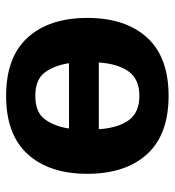

<svg xmlns="http://www.w3.org/2000/svg" viewBox="8 -570 572 629"><g transform="rotate(-90 294.5 -256.0)"><path d="M39.1 -256.3Q39.1 -380.9 103.3 -451.7Q167.5 -522.5 294.4 -522.5Q421.4 -522.5 485.6 -451.7Q549.8 -380.9 549.8 -256.3Q549.8 -131.8 485.6 -61Q421.4 9.8 294.4 9.8Q167.5 9.8 103.3 -61Q39.1 -131.8 39.1 -256.3ZM185.1 -218.8Q189.5 -155.3 214.8 -120.6Q240.2 -85.9 294.4 -85.9Q348.6 -85.9 374 -120.6Q399.4 -155.3 403.8 -218.8ZM187.5 -316.4H401.4Q394.5 -363.3 371.6 -395Q348.6 -426.8 294.4 -426.8Q240.2 -426.8 217.3 -395Q194.3 -363.3 187.5 -316.4Z"/></g></svg>

Font: Istok
Style: Bold
Weight: 700
Designer: Andrey V. Panov
Foundry: Andrey V. Panov
Version: Version 1.0.1